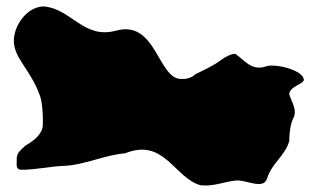

<svg xmlns="http://www.w3.org/2000/svg" viewBox="-20 -668 988 596"><path d="M23 -543C22 -487 76 -452 105 -368C112 -347 114 -300 113 -279C111 -250 83 -230 59 -216C43 -201 30 -192 32 -171C32 -157 28 -141 47 -141C91 -141 132 -151 176 -153C242 -155 303 -187 368 -192C490 -241 520 -117 602 -93C644 -88 672 -104 716 -108C749 -108 798 -79 809 -114C823 -161 866 -185 878 -231C878 -252 881 -282 890 -300C904 -326 886 -349 878 -375C878 -400 923 -407 923 -420C923 -450 834 -472 806 -462C760 -446 738 -483 710 -501C696 -501 678 -490 668 -483C643 -464 614 -451 587 -438C575 -426 558 -422 542 -423C470 -423 465 -607 341 -573C239 -545 202 -641 116 -648C66 -648 24 -592 23 -543Z"/></svg>

Font: Camosport
Style: Regular
Weight: 400
Version: Version 001.000